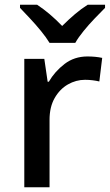

<svg xmlns="http://www.w3.org/2000/svg" viewBox="-20 -786 463 806"><path d="M347 -549Q381 -549 409 -543L397 -444Q385 -447 369 -449Q353 -451 337 -451Q299 -451 265 -431.5Q231 -412 209.5 -374.5Q188 -337 188 -283V0H82V-539H166L180 -443H185Q210 -486 251 -517.5Q292 -549 347 -549ZM188 -606Q174 -629 152 -656Q130 -683 106 -708.5Q82 -734 64 -753V-766H136Q189 -731 241 -677Q268 -704 294.5 -726.5Q321 -749 348 -766H421V-753Q402 -734 377.5 -708.5Q353 -683 331 -656Q309 -629 296 -606Z"/></svg>

Font: Noto Sans Khmer UI Medium
Style: Regular
Weight: 500
Designer: Danh Hong and the Monotype Design Team
Foundry: Monotype Imaging Inc.
Version: Version 2.002; ttfautohint (v1.8.4.7-5d5b)